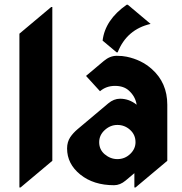

<svg xmlns="http://www.w3.org/2000/svg" viewBox="-20 -787 784 826"><path d="M63.5 19.5V-642.1L200.2 -756.8H205.1V-95.2L68.4 19.5Z M524.9 -766.6Q524.9 -766.6 529.8 -766.6L627.9 -684.1Q525.4 -660.6 486.3 -562H481.4L421.4 -612.3Q432.1 -701.7 524.9 -766.6ZM406.7 -175.3Q406.7 -143.6 430.2 -123.5Q455.1 -102.5 484.9 -102.5Q517.6 -102.5 541 -125.5Q563 -147 563 -175.3Q563 -207 540 -228Q516.6 -249.5 484.9 -249.5Q454.1 -249.5 429.7 -226.6Q406.7 -205.1 406.7 -175.3ZM563 19.5H558.1V-42L520.5 -10.3Q496.6 9.8 470.7 9.8Q382.3 9.8 325.4 -36.1Q268.6 -82 268.6 -148.4Q268.6 -175.8 282.2 -196.8Q294.4 -214.8 313.5 -231L445.8 -342.3Q469.7 -362.3 496.6 -362.3Q535.6 -362.3 567.9 -336.4Q562.5 -372.1 534.2 -397.5Q512.2 -417.5 474.6 -417.5Q437 -417.5 410.2 -394.5L350.1 -460.4L426.8 -524.9Q453.1 -546.9 481.9 -546.9Q507.3 -546.9 524.9 -543Q588.4 -529.8 632.8 -490.2Q699.7 -431.2 699.7 -336.4V-95.2Z"/></svg>

Font: Gothica
Style: Bold
Weight: 700
Designer: Wojciech Kalinowski "wmk69" (wmk69@o2.pl)
Foundry: Wojciech Kalinowski "wmk69" (wmk69@o2.pl)
Version: Version 2.1.0; 2021-05-14